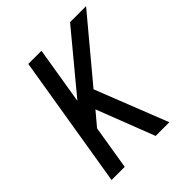

<svg xmlns="http://www.w3.org/2000/svg" viewBox="-200 -868 1001 1001"><g transform="rotate(-45 300.0 -367.5)"><path d="M373 0 249 -320 185 -244 145 0H48L169 -735H266L214 -418L477 -735H595L316 -401L474 0Z"/></g></svg>

Font: Iosevka Custom Medium
Style: Italic
Weight: 500
Italic angle: -9°
Designer: Belleve Invis
Foundry: Belleve Invis
Version: Version 27.0.1